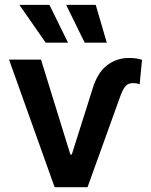

<svg xmlns="http://www.w3.org/2000/svg" viewBox="-20 -778 628 798"><path d="M150.4 -530.3 272.5 -135.7H278.3L363.3 -404.3Q383.3 -474.1 423.6 -505.6Q463.9 -537.1 516.6 -537.1Q548.3 -537.1 570.3 -529.3L560.5 -427.7Q548.3 -432.6 532.2 -432.6Q512.2 -432.6 500.7 -418.7Q489.3 -404.8 477.5 -371.1L343.8 0H207L17.6 -530.3ZM60.5 -757.8H185.5L262.7 -600.6H169.9ZM254.9 -757.8H377.9L423.8 -600.6H332Z"/></svg>

Font: Pretendard JP SemiBold
Style: Regular
Weight: 600
Designer: Base glyphs from Inter by Rasmus Andersson; Hangeul glyphs from Noto Sans CJK(Source Han Sans) by Jang Soo-young and Kan
Foundry: Kil Hyung-jin
Version: Version 1.309